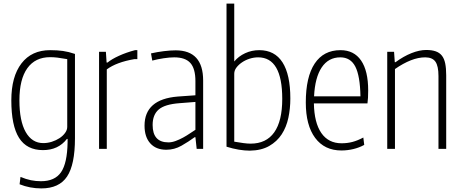

<svg xmlns="http://www.w3.org/2000/svg" viewBox="-20 -828 2567 1068"><path d="M210 220Q146 220 89 197L94 156Q125 169 152 174.5Q179 180 208 180Q285 180 319.5 130Q354 80 356 -36V-55H352Q304 7 219 7Q129 7 86 -61Q43 -129 43 -270Q43 -402 99.5 -475.5Q156 -549 259 -549Q299 -549 330.5 -544.5Q362 -540 397 -528V-59Q397 88 353 154Q309 220 210 220ZM221 -32Q245 -32 268.5 -39.5Q292 -47 311 -59.5Q330 -72 342 -88.5Q354 -105 354 -122V-499Q320 -505 299.5 -507.5Q279 -510 259 -510Q176 -510 132 -448.5Q88 -387 88 -270Q88 -155 123 -93.5Q158 -32 221 -32Z M531 -540H569L573 -480H578Q601 -499 641.5 -517.5Q682 -536 731 -549H744V-499H727Q628 -482 574 -442V0H531Z M905 5Q848 5 816 -30.5Q784 -66 784 -129Q784 -276 969 -291L1067 -298V-377Q1067 -446 1039 -477.5Q1011 -509 949 -509Q924 -509 890.5 -504Q857 -499 827 -491L820 -531Q855 -539 892 -543.5Q929 -548 957 -548Q1110 -548 1110 -380V0H1074L1067 -65H1063Q1029 -40 989.5 -17.5Q950 5 905 5ZM917 -36Q936 -36 957.5 -44Q979 -52 999 -63Q1019 -74 1036.5 -86Q1054 -98 1067 -106V-261L978 -254Q897 -248 863 -219Q829 -190 829 -133Q829 -36 917 -36Z M1370 10Q1341 10 1308 4.5Q1275 -1 1240 -12V-808H1283V-486Q1307 -515 1343.5 -532Q1380 -549 1422 -549Q1508 -549 1551.5 -481Q1595 -413 1595 -280Q1595 -224 1584 -172.5Q1573 -121 1547 -81Q1521 -41 1477.5 -16Q1434 9 1370 10ZM1374 -29Q1461 -29 1505.5 -92Q1550 -155 1550 -278Q1550 -509 1416 -509Q1392 -509 1368.5 -501.5Q1345 -494 1326 -481Q1307 -468 1295 -452Q1283 -436 1283 -418V-40Q1312 -35 1334.5 -32Q1357 -29 1374 -29Z M1879 9Q1785 9 1733 -61Q1681 -131 1681 -258Q1681 -400 1730.5 -474.5Q1780 -549 1874 -549Q1949 -549 1988.5 -491.5Q2028 -434 2028 -325Q2028 -300 2027 -284.5Q2026 -269 2024 -253H1726Q1728 -145 1767.5 -88Q1807 -31 1880 -31Q1912 -31 1940.5 -38.5Q1969 -46 2001 -63L2006 -22Q1979 -7 1946 1Q1913 9 1879 9ZM1873 -509Q1807 -509 1769.5 -453Q1732 -397 1727 -292H1985Q1983 -406 1956.5 -457.5Q1930 -509 1873 -509Z M2134 -540H2172L2176 -482H2180Q2225 -515 2269 -532.5Q2313 -550 2351 -550Q2382 -550 2403.5 -542.5Q2425 -535 2438 -518.5Q2451 -502 2456.5 -475Q2462 -448 2462 -409V0H2419V-405Q2419 -461 2402 -485Q2385 -509 2345 -509Q2307 -509 2265 -492.5Q2223 -476 2177 -444V0H2134Z"/></svg>

Font: Encode Sans Compressed
Style: ExtraLight
Weight: 200
Designer: Pablo Impallari, Andres Torresi
Foundry: Pablo Impallari, Andres Torresi
Version: Version 1.000; ttfautohint (v1.00) -l 8 -r 50 -G 200 -x 14 -